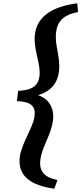

<svg xmlns="http://www.w3.org/2000/svg" viewBox="-20 -878 494 1166"><path d="M225 94C235 11 290 -55 302 -149C310 -221 278 -278 211 -300C285 -321 329 -371 338 -442C349 -536 310 -601 321 -684C329 -755 376 -791 454 -805L449 -858C296 -838 205 -778 192 -668C181 -581 229 -489 220 -417C213 -359 178 -330 90 -326L83 -264C170 -261 197 -231 190 -174C181 -101 111 -10 100 77C87 188 163 248 310 268L329 215C254 201 216 165 225 94Z"/></svg>

Font: TPK Tissa Web SemiBold
Style: Italic
Weight: 600
Italic angle: -7°
Designer: Jacques Le Bailly, Suppakit Chalermlarp | Katatrad Co.,Ltd.
Foundry: Jacques Le Bailly, Cadson Demak Co.,Ltd.
Version: Version 5.000;Glyphs 3.1.2 (3151)